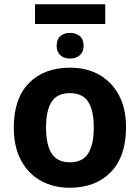

<svg xmlns="http://www.w3.org/2000/svg" viewBox="-20 -875 659 905"><path d="M574 -274Q574 -138 502.5 -64Q431 10 308 10Q232 10 172.5 -23Q113 -56 79 -119.5Q45 -183 45 -274Q45 -410 116 -483Q187 -556 311 -556Q388 -556 447 -523Q506 -490 540 -427.5Q574 -365 574 -274ZM197 -274Q197 -193 223.5 -151.5Q250 -110 310 -110Q369 -110 395.5 -151.5Q422 -193 422 -274Q422 -355 395.5 -395.5Q369 -436 309 -436Q250 -436 223.5 -395.5Q197 -355 197 -274ZM476 -855V-762H145V-855ZM310 -720Q338 -720 356 -705Q374 -690 374 -659Q374 -630 356 -614.5Q338 -599 310 -599Q282 -599 264.5 -614.5Q247 -630 247 -659Q247 -690 264.5 -705Q282 -720 310 -720Z"/></svg>

Font: Noto IKEA Arabic
Style: Bold
Weight: 700
Designer: Monotype Design Team
Foundry: Monotype Imaging Inc.
Version: Version 1.200